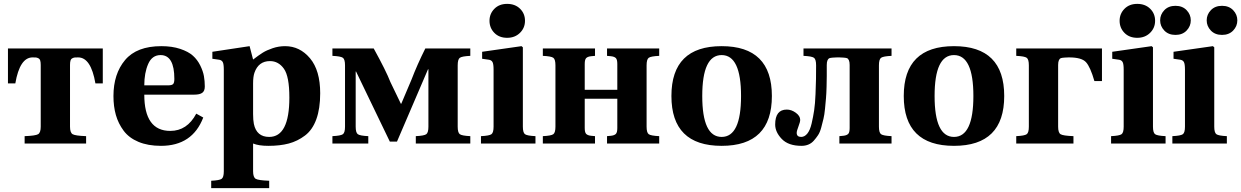

<svg xmlns="http://www.w3.org/2000/svg" viewBox="-20 -740 6400 990"><path d="M21 -310V-490H510V-310H472Q449 -444 383 -444H382Q370 -444 365 -443.5Q360 -443 353 -439.5Q346 -436 343.5 -427.5Q341 -419 341 -405V-87Q341 -56 354.5 -48Q368 -40 424 -38V0H107V-38Q163 -40 176.5 -48Q190 -56 190 -87V-405Q190 -419 187.5 -427.5Q185 -436 178 -439.5Q171 -443 166 -443.5Q161 -444 149 -444H148Q82 -444 59 -310Z M565 -245Q565 -359 625 -430.5Q685 -502 812 -502Q867 -502 909 -488Q951 -474 974.5 -453Q998 -432 1012.5 -402.5Q1027 -373 1031.5 -347.5Q1036 -322 1036 -294Q1036 -271 1023 -261.5Q1010 -252 982 -252H724Q724 -65 858 -65Q945 -65 992 -154L1028 -134Q972 12 810 12Q743 12 694 -8.5Q645 -29 617.5 -66Q590 -103 577.5 -147Q565 -191 565 -245ZM724 -300H848Q866 -300 872.5 -306.5Q879 -313 879 -333Q879 -456 808 -456Q764 -456 744 -410Q724 -364 724 -300Z M1069 192Q1112 190 1123 182Q1134 174 1134 143V-381Q1134 -410 1128.5 -420Q1123 -430 1110 -432L1075 -437V-473L1267 -502L1285 -433Q1315 -456 1335 -468.5Q1355 -481 1386 -491.5Q1417 -502 1450 -502Q1526 -502 1578.5 -439.5Q1631 -377 1631 -259Q1631 -180 1611 -125Q1591 -70 1552.5 -41Q1514 -12 1469 0Q1424 12 1364 12Q1314 12 1285 0V143Q1285 174 1298.5 182Q1312 190 1368 192V230H1069ZM1285 -152Q1285 -121 1289 -101Q1303 -34 1368 -34Q1472 -34 1472 -237Q1472 -346 1444 -385.5Q1416 -425 1372 -425Q1313 -425 1292 -365Q1285 -345 1285 -310Z M1694 0V-38Q1737 -40 1748 -48Q1759 -56 1759 -87V-403Q1759 -434 1748 -442Q1737 -450 1694 -452V-490H1907Q1971 -374 1993 -317L2047 -205H2049L2102 -330Q2131 -406 2173 -490H2405V-452Q2362 -450 2351 -442Q2340 -434 2340 -403V-87Q2340 -56 2351 -48Q2362 -40 2405 -38V0H2124V-38Q2167 -40 2178 -48Q2189 -56 2189 -87V-383H2187L2027 -10H1990L1816 -371H1814V-87Q1814 -56 1825 -48Q1836 -40 1879 -38V0Z M2504 -633Q2504 -669 2529 -694.5Q2554 -720 2595 -720Q2636 -720 2661.5 -695Q2687 -670 2687 -633Q2687 -596 2661 -570.5Q2635 -545 2595 -545Q2554 -545 2529 -570.5Q2504 -596 2504 -633ZM2460 0V-38Q2503 -40 2514 -48Q2525 -56 2525 -87V-381Q2525 -410 2519.5 -420Q2514 -430 2501 -432L2466 -437V-473L2669 -502L2676 -496V-87Q2676 -56 2687 -48Q2698 -40 2741 -38V0Z M2779 0V-38Q2822 -40 2833 -48Q2844 -56 2844 -87V-403Q2844 -434 2833 -442Q2822 -450 2779 -452V-490H3048V-452L3027 -450Q3010 -448 3002.5 -440.5Q2995 -433 2995 -410V-277H3163V-410Q3163 -433 3155.5 -440.5Q3148 -448 3131 -450L3110 -452V-490H3379V-452Q3336 -450 3325 -442Q3314 -434 3314 -403V-87Q3314 -56 3325 -48Q3336 -40 3379 -38V0H3110V-38L3131 -40Q3148 -42 3155.5 -49.5Q3163 -57 3163 -80V-231H2995V-80Q2995 -57 3002.5 -49.5Q3010 -42 3027 -40L3048 -38V0Z M3701 12Q3442 12 3442 -245Q3442 -502 3701 -502Q3960 -502 3960 -245Q3960 12 3701 12ZM3701 -456Q3601 -456 3601 -245Q3601 -34 3701 -34Q3801 -34 3801 -245Q3801 -456 3701 -456Z M3977 -98Q3977 -175 4037 -175Q4061 -175 4083.5 -158.5Q4106 -142 4106 -122Q4106 -111 4097 -88Q4088 -65 4088 -55Q4088 -34 4111 -34Q4129 -34 4143 -51.5Q4157 -69 4165 -103.5Q4173 -138 4178 -171.5Q4183 -205 4185 -254.5Q4187 -304 4187.5 -332.5Q4188 -361 4188 -403Q4188 -434 4177 -442Q4166 -450 4123 -452V-490H4577V-452Q4534 -450 4523 -442Q4512 -434 4512 -403V-87Q4512 -56 4523 -48Q4534 -40 4577 -38V0H4308V-38L4329 -40Q4346 -42 4353.5 -49.5Q4361 -57 4361 -80V-405Q4361 -421 4357 -429.5Q4353 -438 4347.5 -440Q4342 -442 4329 -443L4308 -444H4296L4275 -443Q4262 -442 4256.5 -440Q4251 -438 4247 -429.5Q4243 -421 4243 -405Q4243 -369 4243 -348.5Q4243 -328 4242 -292Q4241 -256 4239 -233.5Q4237 -211 4234 -179.5Q4231 -148 4226 -127.5Q4221 -107 4214.5 -82.5Q4208 -58 4198 -43Q4188 -28 4176 -14.5Q4164 -1 4148 5.5Q4132 12 4113 12Q4045 12 4011 -23.5Q3977 -59 3977 -98Z M4899 12Q4640 12 4640 -245Q4640 -502 4899 -502Q5158 -502 5158 -245Q5158 12 4899 12ZM4899 -456Q4799 -456 4799 -245Q4799 -34 4899 -34Q4999 -34 4999 -245Q4999 -456 4899 -456Z M5220 0V-38Q5263 -40 5274 -48Q5285 -56 5285 -87V-403Q5285 -434 5274 -442Q5263 -450 5220 -452V-490H5662V-322H5623Q5602 -395 5579.5 -419.5Q5557 -444 5493 -444H5489L5468 -443Q5455 -442 5449.5 -440Q5444 -438 5440 -429.5Q5436 -421 5436 -405V-87Q5436 -56 5448.5 -48Q5461 -40 5515 -38V0Z M5753 -633Q5753 -669 5778 -694.5Q5803 -720 5844 -720Q5885 -720 5910.5 -695Q5936 -670 5936 -633Q5936 -596 5910 -570.5Q5884 -545 5844 -545Q5803 -545 5778 -570.5Q5753 -596 5753 -633ZM5709 0V-38Q5752 -40 5763 -48Q5774 -56 5774 -87V-381Q5774 -410 5768.5 -420Q5763 -430 5750 -432L5715 -437V-473L5918 -502L5925 -496V-87Q5925 -56 5936 -48Q5947 -40 5990 -38V0Z M6025 0V-38Q6068 -40 6079 -48Q6090 -56 6090 -87V-381Q6090 -410 6084.5 -420Q6079 -430 6066 -432L6031 -437V-473L6234 -502L6241 -496V-87Q6241 -56 6252 -48Q6263 -40 6306 -38V0ZM6223.5 -582.5Q6202 -605 6202 -635Q6202 -665 6223.5 -687.5Q6245 -710 6281 -710Q6317 -710 6338.5 -687.5Q6360 -665 6360 -635Q6360 -605 6338.5 -582.5Q6317 -560 6281 -560Q6245 -560 6223.5 -582.5ZM5983.5 -582.5Q5962 -605 5962 -635Q5962 -665 5983.5 -687.5Q6005 -710 6041 -710Q6077 -710 6098.5 -687.5Q6120 -665 6120 -635Q6120 -605 6098.5 -582.5Q6077 -560 6041 -560Q6005 -560 5983.5 -582.5Z"/></svg>

Font: Heuristica
Style: Bold
Weight: 700
Version: Version 1.0.2